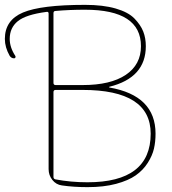

<svg xmlns="http://www.w3.org/2000/svg" viewBox="-109 -760 706 790"><path d="M111 -381V-32Q111 -24 119 -22Q182 -10 251 -10Q511 -10 511 -210Q511 -390 231 -390H120Q111 -390 111 -381ZM111 -706V-419Q111 -410 120 -410H231Q346 -410 408.5 -452Q471 -494 471 -570Q471 -720 241 -720Q177 -720 120 -715Q111 -715 111 -706ZM-51 -520Q-62 -520 -69 -530Q-89 -565 -89 -600Q-89 -677 -14.5 -708.5Q60 -740 241 -740Q315 -740 367 -725Q419 -710 444.5 -683.5Q470 -657 480.5 -630Q491 -603 491 -570Q491 -440 341 -403Q340 -403 340 -402Q340 -400 341 -400Q531 -367 531 -210Q531 -177 524.5 -148.5Q518 -120 499 -90Q480 -60 449.5 -38.5Q419 -17 368.5 -3.5Q318 10 251 10Q194 10 146 3Q122 0 106.5 -19.5Q91 -39 91 -64V-704Q91 -713 82 -711Q-2 -700 -35.5 -673Q-69 -646 -69 -600Q-69 -565 -46 -530Q-44 -527 -45.5 -523.5Q-47 -520 -51 -520Z"/></svg>

Font: Rounded Mplus 1c Thin
Style: Regular
Weight: 250
Version: Version 1.059.20150529